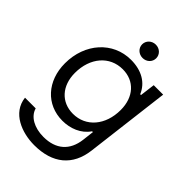

<svg xmlns="http://www.w3.org/2000/svg" viewBox="-273 -831 1152 1152"><g transform="rotate(45 303.0 -255.5)"><path d="M249.5 215.8C405.8 215.8 498.5 137.7 516.1 -4.4L582.5 -545.9H502.4L490.2 -450.2H483.4C454.6 -519 388.7 -557.6 298.8 -557.6C146 -557.6 32.7 -431.6 32.7 -262.2C32.7 -112.8 128.4 -7.3 265.6 -7.3C331.5 -7.3 398.4 -32.2 436.5 -88.9H443.4L434.6 -15.1C422.4 85.9 358.9 141.6 253.9 141.6C175.8 141.6 115.2 107.9 100.1 53.2H9.3C22.5 169.9 145 215.8 249.5 215.8ZM115.7 -263.7C115.7 -392.6 192.9 -482.4 303.7 -482.4C402.3 -482.4 467.8 -410.6 467.8 -300.8C467.8 -171.4 390.6 -81.5 280.8 -81.5C181.6 -81.5 115.7 -154.3 115.7 -263.7ZM279.8 -670.4C279.8 -638.7 306.2 -613.8 339.4 -613.8C373 -613.8 398.9 -638.7 398.9 -670.4C398.9 -702.1 373 -727.1 339.4 -727.1C306.2 -727.1 279.8 -702.1 279.8 -670.4Z"/></g></svg>

Font: Guggenheim Sans Display
Style: Italic
Weight: 400
Italic angle: -7°
Designer: Modified by Tom Baber under direction of Pentagram Design 2023
Foundry: rsms
Version: Version 1.001;Glyphs 3.1.2 (3151)